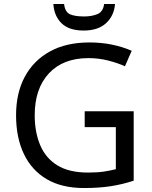

<svg xmlns="http://www.w3.org/2000/svg" viewBox="-20 -938 768 968"><path d="M407 -377H654V-27Q596 -8 537 1Q478 10 403 10Q292 10 216 -34.5Q140 -79 100.5 -161.5Q61 -244 61 -357Q61 -469 105 -551Q149 -633 231.5 -678.5Q314 -724 431 -724Q491 -724 544.5 -713Q598 -702 644 -682L610 -604Q572 -621 524.5 -633Q477 -645 426 -645Q298 -645 226.5 -568Q155 -491 155 -357Q155 -272 182.5 -206.5Q210 -141 269 -104.5Q328 -68 424 -68Q471 -68 504 -73Q537 -78 564 -85V-297H407ZM560 -918Q555 -858 514.5 -821Q474 -784 402 -784Q328 -784 290.5 -820.5Q253 -857 249 -918H303Q308 -877 333 -866Q358 -855 404 -855Q443 -855 471.5 -867Q500 -879 505 -918Z"/></svg>

Font: Noto Sans Saurashtra
Style: Regular
Weight: 400
Designer: Monotype Design Team
Foundry: Monotype Imaging Inc.
Version: Version 2.001; ttfautohint (v1.8.4.7-5d5b)